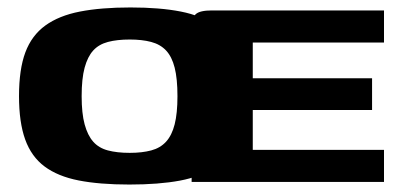

<svg xmlns="http://www.w3.org/2000/svg" viewBox="-20 -488 1073 515"><path d="M327 7Q247 7 191 -4Q135 -15 99.5 -41.5Q64 -68 47.5 -114Q31 -160 31 -230Q31 -302 48 -347.5Q65 -393 101.5 -419.5Q138 -446 194.5 -457Q251 -468 330 -468Q409 -468 465 -457Q521 -446 556.5 -419.5Q592 -393 608.5 -347Q625 -301 625 -230Q625 -159 608 -113Q591 -67 555 -40.5Q519 -14 462.5 -3.5Q406 7 327 7ZM328 -78Q361 -78 385.5 -84.5Q410 -91 425.5 -108Q441 -125 448.5 -154.5Q456 -184 456 -230Q456 -277 448.5 -306.5Q441 -336 425.5 -352.5Q410 -369 385.5 -375.5Q361 -382 328 -382Q294 -382 269.5 -375.5Q245 -369 230 -352.5Q215 -336 207 -306.5Q199 -277 199 -230Q199 -184 207 -154.5Q215 -125 230 -108Q245 -91 269.5 -84.5Q294 -78 328 -78ZM494 0V-408Q494 -440 505 -450Q516 -460 548 -460H1010V-374H658V-278H978V-193H658V-86H1010V0Z"/></svg>

Font: Genos Thin
Style: Bold
Weight: 700
Version: Version 1.010